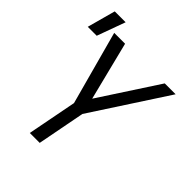

<svg xmlns="http://www.w3.org/2000/svg" viewBox="-211 -868 986 986"><g transform="rotate(45 282.5 -375.0)"><path d="M176 0 228 -269 119 -670H198L278 -351L486 -670H565L298 -260L248 0ZM1 -596 43 -750H122L66 -596Z"/></g></svg>

Font: Lode
Style: Italic
Weight: 400
Italic angle: -11°
Monospace: yes
Designer: Belleve Invis
Foundry: Belleve Invis
Version: Version 29.2.0; ttfautohint (v1.8.3)